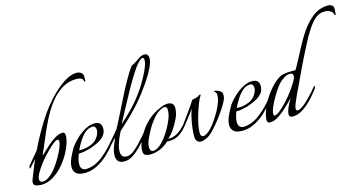

<svg xmlns="http://www.w3.org/2000/svg" viewBox="-69 -903 2273 1203"><g transform="rotate(-15 1068.0 -302.0)"><path d="M76 9Q63 9 45 4.5Q27 0 27 -18Q27 -25 30 -34Q33 -43 36 -50Q46 -76 57 -103Q68 -130 80 -158Q67 -143 55.5 -130.5Q44 -118 39 -112Q36 -108 34 -108Q32 -108 32 -113Q32 -121 37 -128Q51 -146 69 -166Q87 -186 104 -208Q146 -296 198 -378.5Q250 -461 315 -525Q335 -544 360 -564Q385 -584 413.5 -598Q442 -612 470 -612Q485 -612 497.5 -604Q510 -596 511 -579V-550Q511 -546 505 -546Q502 -546 502 -548Q502 -564 488 -569.5Q474 -575 460 -575Q405 -575 361 -546.5Q317 -518 283 -472.5Q249 -427 222 -372.5Q195 -318 173.5 -265.5Q152 -213 133 -172Q133 -172 133 -170Q133 -168 134 -168Q135 -168 150.5 -183.5Q166 -199 189.5 -220Q213 -241 239 -256.5Q265 -272 287 -272Q298 -272 301 -264.5Q304 -257 304 -248V-239Q299 -202 278.5 -159Q258 -116 226.5 -77.5Q195 -39 156.5 -15Q118 9 76 9ZM92 -8Q108 -8 126.5 -20.5Q145 -33 155 -43Q167 -54 184 -77.5Q201 -101 217 -129Q233 -157 244 -183Q255 -209 255 -225Q255 -230 253 -234Q251 -238 246 -238Q237 -238 222.5 -227Q208 -216 191.5 -200.5Q175 -185 161.5 -170.5Q148 -156 142 -149Q131 -137 114 -114Q97 -91 83.5 -67.5Q70 -44 70 -28Q70 -8 92 -8Z M360 8Q319 8 303 -8Q287 -24 287 -47Q287 -76 302.5 -109Q318 -142 332 -165Q348 -189 375 -215Q402 -241 434 -259Q466 -277 496 -277Q522 -277 532 -264.5Q542 -252 542 -235Q542 -204 523.5 -184Q505 -164 478 -151.5Q451 -139 426 -131Q411 -127 391 -123Q371 -119 353 -119Q346 -101 342 -84Q338 -67 338 -53Q338 -36 346.5 -25Q355 -14 375 -14Q383 -14 394 -16Q405 -18 418 -22Q448 -32 477 -54Q506 -76 530.5 -101.5Q555 -127 568 -144Q571 -141 571 -137Q571 -132 564 -121Q544 -93 512 -63Q480 -33 441 -12.5Q402 8 360 8ZM361 -139Q374 -138 390.5 -139.5Q407 -141 423 -146Q464 -158 482.5 -184.5Q501 -211 501 -232Q501 -244 496 -252Q491 -260 480 -260Q451 -260 428 -238.5Q405 -217 388 -189Q371 -161 361 -139Z M618 2Q588 2 577 -12.5Q566 -27 566 -48Q566 -76 578.5 -108Q591 -140 599 -158Q586 -144 574 -131Q562 -118 557 -112Q554 -108 552 -108Q550 -108 550 -113Q550 -121 555 -128Q569 -146 587 -166Q605 -186 622 -208Q642 -245 666.5 -294.5Q691 -344 717.5 -396.5Q744 -449 769.5 -493.5Q795 -538 815 -565Q832 -572 847.5 -583Q863 -594 878.5 -603.5Q894 -613 911 -613Q922 -613 927.5 -607Q933 -601 935 -593Q936 -590 936 -582Q936 -559 920.5 -526Q905 -493 884.5 -461.5Q864 -430 849 -410Q809 -354 767 -308.5Q725 -263 691.5 -232.5Q658 -202 643 -188Q636 -175 626.5 -153.5Q617 -132 610 -108.5Q603 -85 603 -65Q603 -48 611 -36.5Q619 -25 638 -25Q641 -25 644 -25Q647 -25 651 -26Q668 -29 688 -45Q708 -61 728 -82Q748 -103 764 -122Q771 -130 777 -137.5Q783 -145 785 -148Q792 -141 784.5 -130.5Q777 -120 772 -113Q765 -104 752 -88.5Q739 -73 722 -55Q703 -36 675 -17Q647 2 618 2ZM660 -228Q691 -254 738.5 -302.5Q786 -351 832 -420Q837 -428 848.5 -447Q860 -466 872.5 -490.5Q885 -515 894 -538.5Q903 -562 903 -579Q903 -595 894 -595Q883 -595 865 -576Q844 -554 817.5 -511.5Q791 -469 762 -417Q733 -365 706.5 -315Q680 -265 660 -228Z M782 2Q766 2 753.5 -4.5Q741 -11 741 -33Q741 -68 759 -103.5Q777 -139 796 -166Q813 -189 834.5 -209.5Q856 -230 881 -245Q897 -255 924.5 -266.5Q952 -278 971 -278Q987 -278 999 -269.5Q1011 -261 1011 -239Q1011 -205 993.5 -169.5Q976 -134 957 -107Q948 -95 939 -84.5Q930 -74 919 -63Q956 -63 987 -84.5Q1018 -106 1041 -137L1043 -139Q1046 -139 1046 -133Q1046 -126 1042 -120Q1022 -92 992 -70.5Q962 -49 924 -49Q920 -49 916 -49Q912 -49 908 -50Q852 2 782 2ZM808 -15Q822 -15 838.5 -25Q855 -35 864 -44Q881 -61 895 -80.5Q909 -100 921 -120Q935 -144 949 -177Q963 -210 963 -239Q963 -262 947 -262Q934 -262 915.5 -251Q897 -240 888 -231Q854 -196 831 -155Q818 -132 803 -101Q788 -70 788 -44Q788 -40 788.5 -36.5Q789 -33 790 -29Q794 -15 808 -15Z M1113 6Q1099 6 1089 -4Q1079 -14 1079 -39Q1079 -61 1082.5 -91Q1086 -121 1093 -152.5Q1100 -184 1109 -208Q1092 -183 1071 -156.5Q1050 -130 1036 -112Q1033 -108 1031 -108Q1029 -108 1029 -113Q1029 -121 1034 -128Q1055 -157 1081.5 -194Q1108 -231 1127 -261Q1138 -263 1153.5 -267Q1169 -271 1176 -278Q1181 -281 1182 -281Q1185 -281 1185 -277.5Q1185 -274 1182 -270Q1173 -257 1162.5 -230Q1152 -203 1141.5 -170Q1131 -137 1124.5 -105.5Q1118 -74 1118 -52Q1118 -36 1123 -29.5Q1128 -23 1136 -23Q1147 -23 1162.5 -34Q1178 -45 1189 -57Q1203 -72 1220.5 -97Q1238 -122 1253.5 -150Q1269 -178 1277 -201Q1283 -217 1285 -228.5Q1287 -240 1287 -247Q1287 -259 1284 -264Q1281 -269 1279 -270Q1273 -272 1273 -275Q1273 -277 1277 -278.5Q1281 -280 1285 -278Q1298 -274 1311 -266.5Q1324 -259 1324 -238Q1324 -233 1323 -226.5Q1322 -220 1319 -212Q1313 -196 1294.5 -167Q1276 -138 1252 -106Q1228 -74 1204 -48Q1180 -22 1162 -11Q1150 -4 1137 1Q1124 6 1113 6Z M1382 8Q1341 8 1325 -8Q1309 -24 1309 -47Q1309 -76 1324.5 -109Q1340 -142 1354 -165Q1370 -189 1397 -215Q1424 -241 1456 -259Q1488 -277 1518 -277Q1544 -277 1554 -264.5Q1564 -252 1564 -235Q1564 -204 1545.5 -184Q1527 -164 1500 -151.5Q1473 -139 1448 -131Q1433 -127 1413 -123Q1393 -119 1375 -119Q1368 -101 1364 -84Q1360 -67 1360 -53Q1360 -36 1368.5 -25Q1377 -14 1397 -14Q1405 -14 1416 -16Q1427 -18 1440 -22Q1470 -32 1499 -54Q1528 -76 1552.5 -101.5Q1577 -127 1590 -144Q1593 -141 1593 -137Q1593 -132 1586 -121Q1566 -93 1534 -63Q1502 -33 1463 -12.5Q1424 8 1382 8ZM1383 -139Q1396 -138 1412.5 -139.5Q1429 -141 1445 -146Q1486 -158 1504.5 -184.5Q1523 -211 1523 -232Q1523 -244 1518 -252Q1513 -260 1502 -260Q1473 -260 1450 -238.5Q1427 -217 1410 -189Q1393 -161 1383 -139Z M1710 3Q1700 3 1693 -1Q1686 -5 1686 -16Q1686 -30 1693 -48Q1700 -66 1709 -83.5Q1718 -101 1725 -112Q1690 -75 1652 -42Q1633 -26 1610 -12Q1587 2 1561 2Q1551 2 1547 -4.5Q1543 -11 1543 -20Q1543 -25 1544 -27Q1549 -66 1569 -108Q1589 -150 1618 -187Q1647 -224 1677 -247Q1700 -264 1721 -268.5Q1742 -273 1767 -273H1800Q1816 -300 1833.5 -333.5Q1851 -367 1868.5 -400Q1886 -433 1901 -458Q1942 -528 1991.5 -570Q2041 -612 2102 -612Q2115 -612 2126 -604.5Q2137 -597 2136 -582L2134 -546Q2134 -545 2132 -543.5Q2130 -542 2129 -542Q2128 -542 2126 -544Q2123 -562 2108 -571.5Q2093 -581 2071 -581Q2064 -581 2055.5 -580Q2047 -579 2039 -576Q2011 -566 1986 -535.5Q1961 -505 1932 -455Q1922 -436 1906 -405.5Q1890 -375 1872.5 -340Q1855 -305 1839.5 -272Q1824 -239 1813 -216Q1808 -204 1796 -179.5Q1784 -155 1770.5 -126.5Q1757 -98 1747.5 -74Q1738 -50 1738 -40Q1738 -26 1750 -26Q1762 -26 1782 -40.5Q1802 -55 1823.5 -76.5Q1845 -98 1862.5 -118Q1880 -138 1887 -148Q1890 -145 1890 -141Q1890 -134 1884.5 -127Q1879 -120 1875 -115Q1857 -91 1830.5 -63.5Q1804 -36 1773 -16.5Q1742 3 1710 3ZM1602 -32Q1614 -32 1635.5 -49.5Q1657 -67 1682 -93.5Q1707 -120 1729 -149.5Q1751 -179 1765.5 -203.5Q1780 -228 1780 -241Q1780 -252 1773.5 -256Q1767 -260 1757 -260Q1741 -260 1722.5 -248.5Q1704 -237 1693 -226Q1681 -215 1664.5 -191.5Q1648 -168 1632 -140Q1616 -112 1605 -86Q1594 -60 1594 -44Q1594 -32 1602 -32Z"/></g></svg>

Font: Italianno
Style: Regular
Weight: 400
Designer: Robert E. Leuschke
Foundry: Robert E. Leuschke
Version: Version 1.100; ttfautohint (v1.8.3)